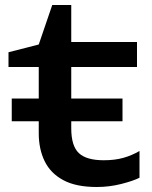

<svg xmlns="http://www.w3.org/2000/svg" viewBox="-20 -734 606 768"><path d="M27 -340H470V-249H27ZM14 -466V-525L135 -556L189 -714H265V-566H528V-466H265V-221Q265 -150 295.5 -121.5Q326 -93 395 -93Q439 -93 473 -102.5Q507 -112 538 -130V-23Q512 -10 464.5 2Q417 14 367 14Q284 14 233 -13.5Q182 -41 158.5 -89.5Q135 -138 135 -201V-466Z"/></svg>

Font: Unbounded
Style: Regular
Weight: 400
Designer: Luke Prowse, Jean-Baptiste Morizot, Fátima Lázaro, Florian Runge
Foundry: NaN
Version: Version 1.701;gftools[0.9.28.dev5+ged2979d]